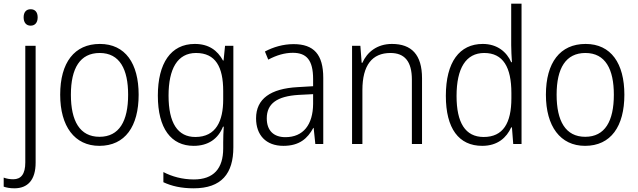

<svg xmlns="http://www.w3.org/2000/svg" viewBox="-56 -780 3454 1040"><path d="M72 -686C72 -658 86 -641 110 -641C134 -641 148 -658 148 -686C148 -713 135 -730 110 -730C85 -730 72 -713 72 -686ZM22 240C94 240 137 195 137 101V-532H81V100C81 163 58 191 16 191C-3 191 -20 188 -36 182V231C-22 236 -3 240 22 240Z M695 -267C695 -436 623 -542 485 -542C347 -542 270 -441 270 -267C270 -96 348 10 482 10C622 10 695 -96 695 -267ZM328 -267C328 -411 378 -493 484 -493C593 -493 638 -404 638 -267C638 -124 590 -39 483 -39C376 -39 328 -125 328 -267Z M999 -542C869 -542 799 -437 799 -262C799 -84 871 10 993 10C1071 10 1125 -27 1152 -94H1156C1154 -64 1153 -35 1153 -8V24C1153 133 1101 192 994 192C931 192 875 176 829 152V207C874 228 926 240 993 240C1144 240 1208 160 1208 18V-532H1163L1155 -452H1152C1122 -507 1075 -542 999 -542ZM1006 -493C1112 -493 1153 -417 1153 -287V-241C1153 -126 1115 -38 1002 -38C907 -38 857 -113 857 -262C857 -407 905 -493 1006 -493Z M1534 -541C1478 -541 1424 -525 1379 -501L1397 -457C1442 -481 1486 -494 1530 -494C1604 -494 1640 -455 1640 -352V-313L1556 -308C1410 -300 1331 -245 1331 -139C1331 -49 1384 10 1479 10C1566 10 1610 -30 1641 -87H1643L1652 0H1695V-358C1695 -485 1644 -541 1534 -541ZM1562 -266 1640 -270V-217C1639 -105 1587 -37 1490 -37C1427 -37 1389 -72 1389 -139C1389 -219 1445 -259 1562 -266Z M2067 -542C1986 -542 1932 -497 1907 -440H1903L1896 -532H1851V0H1907V-292C1907 -427 1960 -493 2059 -493C2135 -493 2175 -448 2175 -349V0H2230V-356C2230 -484 2173 -542 2067 -542Z M2556 10C2640 10 2688 -35 2713 -90H2717L2724 0H2769V-760H2713V-535C2713 -508 2715 -473 2717 -443H2713C2689 -498 2638 -542 2559 -542C2433 -542 2359 -444 2359 -261C2359 -84 2429 10 2556 10ZM2564 -38C2464 -38 2417 -116 2417 -260C2417 -411 2468 -493 2567 -493C2669 -493 2714 -416 2714 -276V-248C2714 -113 2669 -38 2564 -38Z M3326 -267C3326 -436 3254 -542 3116 -542C2978 -542 2901 -441 2901 -267C2901 -96 2979 10 3113 10C3253 10 3326 -96 3326 -267ZM2959 -267C2959 -411 3009 -493 3115 -493C3224 -493 3269 -404 3269 -267C3269 -124 3221 -39 3114 -39C3007 -39 2959 -125 2959 -267Z"/></svg>

Font: Noto Sans Armenian SemiCondensed Light
Style: Regular
Weight: 300
Width: 4
Designer: Monotype Design Team
Foundry: Monotype Imaging Inc.
Version: Version 2.008